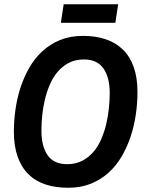

<svg xmlns="http://www.w3.org/2000/svg" viewBox="-20 -866 678 898"><path d="M44.9 -250Q44.9 -300.3 52.2 -353Q59.6 -405.8 75.7 -455.6Q91.8 -505.4 117.2 -549.6Q142.6 -593.8 178.5 -626.7Q214.4 -659.7 261.5 -679Q308.6 -698.2 368.2 -698.2Q428.2 -698.2 475.3 -682.1Q522.5 -666 555.4 -633.5Q588.4 -601.1 605.7 -551.5Q623 -502 623 -435.1Q623 -384.8 615.5 -332Q607.9 -279.3 591.8 -229.7Q575.7 -180.2 550 -136Q524.4 -91.8 488.3 -58.8Q452.1 -25.9 405 -6.8Q357.9 12.2 298.8 12.2Q238.8 12.2 191.7 -3.7Q144.5 -19.5 112.1 -52Q79.6 -84.5 62.3 -133.8Q44.9 -183.1 44.9 -250ZM173.8 -254.9Q173.8 -180.7 203.1 -139.4Q232.4 -98.1 293.9 -98.1Q334 -98.1 364.5 -114Q395 -129.9 417.2 -156Q439.5 -182.1 454.1 -216.6Q468.8 -251 477.3 -287.8Q485.8 -324.7 489.5 -361.6Q493.2 -398.4 493.2 -430.2Q493.2 -504.9 463.4 -546.4Q433.6 -587.9 373 -587.9Q332.5 -587.9 302 -572Q271.5 -556.2 249.3 -529.8Q227.1 -503.4 212.6 -469.2Q198.2 -435.1 189.5 -397.9Q180.7 -360.8 177.2 -323.7Q173.8 -286.6 173.8 -254.9ZM532.7 -846.2 519.5 -759.3H264.6L277.8 -846.2Z"/></svg>

Font: Archivo Narrow
Style: Bold Italic
Weight: 700
Italic angle: -8°
Designer: Hector Gatti
Foundry: Hector Gatti
Version: 1.002; ttfautohint (v0.8)